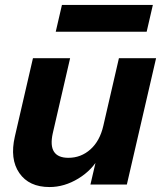

<svg xmlns="http://www.w3.org/2000/svg" viewBox="-20 -745 651 775"><path d="M180 10Q97 10 58 -46.5Q19 -103 40 -194L113 -510H263L193 -207Q182 -157 198 -132.5Q214 -108 256 -108Q307 -108 345 -142Q383 -176 397 -237L382 -114Q353 -59 296.5 -24.5Q240 10 180 10ZM345 0 373 -120H370L460 -510H610L492 0ZM205 -617 230 -725H597L572 -617Z"/></svg>

Font: Instrument Sans
Style: Bold Italic
Weight: 700
Italic angle: -13°
Designer: Rodrigo Fuenzalida
Foundry: fragTYPE
Version: Version 1.000;gftools[0.9.28]